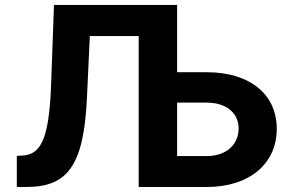

<svg xmlns="http://www.w3.org/2000/svg" viewBox="-20 -747 1166 767"><path d="M47.2 0H85.2C247.5 0 313.9 -82.4 327.1 -350.9L338.8 -603H534.1V0H805.8C978.3 0 1085.9 -94.8 1085.6 -232.2C1085.9 -370 978.3 -458.5 805.8 -458.5H687.5V-727.3H195.7L183.9 -403.8C175.4 -173.7 135.7 -128.2 66.1 -125.4L47.2 -124.3ZM687.5 -337H805.8C888.5 -337 933.6 -291.5 933.2 -233.7C933.6 -174 888.5 -123.6 805.8 -123.6H687.5Z"/></svg>

Font: Karasuma Gothic
Style: Bold
Weight: 700
Designer: Rasmus Andersson / Ryoko Nishizuka
Foundry: Genbu
Version: Version 1.00